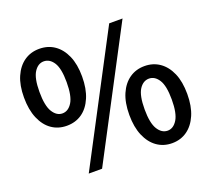

<svg xmlns="http://www.w3.org/2000/svg" viewBox="-128 -917 1207 1096"><g transform="rotate(-20 475.5 -369.0)"><path d="M210 -285Q158 -285 118.5 -312.5Q79 -340 56.5 -393Q34 -446 34 -520Q34 -594 56.5 -645.5Q79 -697 118.5 -724.5Q158 -752 210 -752Q263 -752 302.5 -724.5Q342 -697 364.5 -645.5Q387 -594 387 -520Q387 -446 364.5 -393Q342 -340 302.5 -312.5Q263 -285 210 -285ZM210 -360Q246 -360 269.5 -398Q293 -436 293 -520Q293 -603 269.5 -639.5Q246 -676 210 -676Q175 -676 151.5 -639.5Q128 -603 128 -520Q128 -436 151.5 -398Q175 -360 210 -360ZM233 14 636 -752H717L314 14ZM741 14Q689 14 649.5 -14Q610 -42 587.5 -94.5Q565 -147 565 -221Q565 -296 587.5 -347.5Q610 -399 649.5 -426.5Q689 -454 741 -454Q793 -454 832.5 -426.5Q872 -399 894.5 -347.5Q917 -296 917 -221Q917 -147 894.5 -94.5Q872 -42 832.5 -14Q793 14 741 14ZM741 -62Q776 -62 799.5 -100Q823 -138 823 -221Q823 -305 799.5 -341.5Q776 -378 741 -378Q705 -378 681.5 -341.5Q658 -305 658 -221Q658 -138 681.5 -100Q705 -62 741 -62Z"/></g></svg>

Font: Noto Sans KR Thin SemiBold
Style: Regular
Weight: 600
Version: Version 2.004-H2;hotconv 1.0.118;makeotfexe 2.5.65603